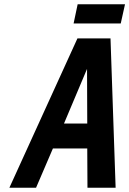

<svg xmlns="http://www.w3.org/2000/svg" viewBox="-20 -880 606 900"><path d="M566 -860H344L325 -770H546ZM522 0 498 -700H343L24 0H149L228 -184H389L390 0ZM280 -301 388 -557 389 -301Z"/></svg>

Font: Advent Pro
Style: Italic
Weight: 400
Italic angle: -12°
Designer: VivaRado, Andreas Kalpakidis
Foundry: VivaRado, Andreas Kalpakidis
Version: Version 3.000